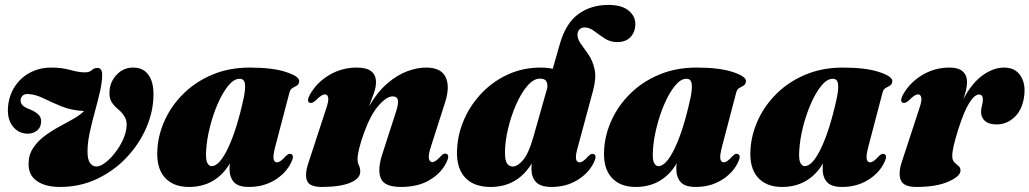

<svg xmlns="http://www.w3.org/2000/svg" viewBox="-20 -747 4182 780"><path d="M603.5 -363.5Q603.5 -296 575 -229.5Q546.5 -163 495.2 -108.2Q444 -53.5 374.8 -20.5Q305.5 12.5 224 12.5Q165 12.5 130.5 -11.2Q96 -35 96 -79.5Q96 -117 113.8 -144.5Q131.5 -172 159.2 -193Q187 -214 218.2 -231Q249.5 -248 277.2 -263.5Q305 -279 321.5 -296Q270 -298.5 230.2 -314.8Q190.5 -331 158 -347Q125.5 -363 96 -365Q80 -366 72.8 -359.2Q65.5 -352.5 64 -343Q60 -318 97 -304.5Q122.5 -294.5 135.5 -282.2Q148.5 -270 147 -250.5Q145.5 -228 129.8 -216Q114 -204 93 -204Q54.5 -204 31 -235Q7.5 -266 13 -317.5Q18 -362.5 41.5 -397.5Q65 -432.5 103.2 -452.5Q141.5 -472.5 189 -472.5Q230.5 -472.5 265.5 -462.8Q300.5 -453 324.5 -453Q344 -453 352.8 -462Q361.5 -471 376 -471Q395 -471 395 -443.5Q395 -413 386 -374Q377 -335 365.2 -292.5Q353.5 -250 344.5 -208.5Q335.5 -167 335.5 -131.5Q335.5 -99.5 345.5 -85.2Q355.5 -71 372 -70.5Q387 -70.5 407.2 -85.8Q427.5 -101 447 -125.8Q466.5 -150.5 479.8 -179.8Q493 -209 494.5 -236.5Q495.5 -257 486.5 -272.5Q477.5 -288 462.5 -301Q441 -318.5 432 -335.2Q423 -352 425 -376.5Q426.5 -414 453.8 -443.2Q481 -472.5 521 -472.5Q561 -472.5 582.2 -444.2Q603.5 -416 603.5 -363.5Z M1098.5 -152.5Q1088.5 -114.5 1091.5 -101Q1094.5 -87.5 1105 -87.5Q1119 -87.5 1140 -112Q1148.5 -120 1153.2 -121.5Q1158 -123 1163 -121Q1177 -115 1162.5 -86Q1141.5 -43 1095.8 -15.2Q1050 12.5 991.5 12.5Q948 12.5 930.2 -7.2Q912.5 -27 912.5 -61Q912.5 -70.5 914 -83.5Q887 -37 844.8 -12.2Q802.5 12.5 747.5 12.5Q683 12.5 648.5 -27Q614 -66.5 619.5 -142Q623.5 -203.5 651.2 -262.5Q679 -321.5 728 -369Q777 -416.5 844.5 -444.5Q912 -472.5 995 -472.5Q1088 -472.5 1142.8 -454.2Q1197.5 -436 1195.5 -416.5Q1194 -404 1185.8 -399.2Q1177.5 -394.5 1168.5 -389.5Q1159.5 -384.5 1156 -371.5ZM817.5 -135.5Q815 -99 822 -85.5Q829 -72 839.5 -72Q871.5 -72 906.8 -146.2Q942 -220.5 969.5 -346.5Q978 -386 975 -406.5Q972 -427 953.5 -427Q930.5 -427 907.5 -399Q884.5 -371 865 -326.5Q845.5 -282 832.8 -231.2Q820 -180.5 817.5 -135.5Z M1238 -329.5Q1224.5 -335.5 1238.5 -361.5Q1265.5 -411 1316.8 -441.8Q1368 -472.5 1430 -472.5Q1507.5 -472.5 1507.5 -412.5Q1507.5 -392 1498.2 -366.2Q1489 -340.5 1479 -314.5Q1513.5 -374 1554 -408.5Q1594.5 -443 1635 -457.8Q1675.5 -472.5 1710.5 -472.5Q1772 -472.5 1790.5 -433.5Q1809 -394.5 1787.5 -329L1731 -152.5Q1719 -115.5 1722.5 -102Q1726 -88.5 1736 -88.5Q1750 -88.5 1771 -113Q1779.5 -121 1784.2 -122.5Q1789 -124 1794 -122Q1808 -116 1793.5 -87Q1772.5 -43.5 1725.2 -15.5Q1678 12.5 1609 12.5Q1541 12.5 1526.8 -23Q1512.5 -58.5 1533.5 -122L1587 -287.5Q1599.5 -324.5 1596.5 -340Q1593.5 -355.5 1575 -355.5Q1551 -355.5 1518.5 -318.8Q1486 -282 1460 -210.5Q1447 -175.5 1439.8 -146.5Q1432.5 -117.5 1432.5 -101Q1432.5 -86.5 1438 -75.5Q1443.5 -64.5 1443.5 -50Q1443.5 -21.5 1402.5 -4.5Q1361.5 12.5 1286.5 12.5Q1237.5 12.5 1227.2 -13Q1217 -38.5 1233.5 -87L1305 -305.5Q1316 -337.5 1313.2 -350.5Q1310.5 -363.5 1300.5 -363.5Q1293 -363.5 1284.5 -358Q1276 -352.5 1261 -337.5Q1247.5 -326 1238 -329.5Z M2392 -86Q2371 -43 2325.2 -15.2Q2279.5 12.5 2221.5 12.5Q2176 12.5 2157.5 -7.5Q2139 -27.5 2139 -61Q2139 -71 2140 -82.5Q2081 12.5 1973.5 12.5Q1900.5 12.5 1865.5 -30.2Q1830.5 -73 1837.5 -150.5Q1842 -211 1868.5 -268.5Q1895 -326 1940 -372Q1985 -418 2045.2 -445.2Q2105.5 -472.5 2177 -472.5Q2204 -472.5 2225.5 -467.5L2254 -567Q2278 -652 2329.2 -689.5Q2380.5 -727 2451 -727Q2506 -727 2533.5 -704.2Q2561 -681.5 2561 -650Q2561 -617.5 2541.8 -596.8Q2522.5 -576 2487.5 -576Q2459 -576 2436.5 -590.8Q2414 -605.5 2394.5 -620.5Q2375 -635.5 2355.5 -635.5Q2341.5 -635.5 2333.8 -627.2Q2326 -619 2326 -606Q2326 -587.5 2340.2 -568.2Q2354.5 -549 2371.2 -524.5Q2388 -500 2395.5 -465.5Q2403 -431 2390 -381.5L2326 -144.5Q2317.5 -114 2320.2 -100.8Q2323 -87.5 2334.5 -87.5Q2348.5 -87.5 2369.5 -112Q2378 -120 2382.8 -121.5Q2387.5 -123 2392.5 -121Q2406.5 -115 2392 -86ZM2031.5 -127Q2031.5 -94.5 2040.2 -82.5Q2049 -70.5 2063 -70.5Q2082.5 -70.5 2105 -96.8Q2127.5 -123 2146.5 -189.5L2203.5 -390.5Q2205 -408 2198.8 -417.8Q2192.5 -427.5 2173.5 -427.5Q2147.5 -427.5 2122.2 -398Q2097 -368.5 2076.5 -321.8Q2056 -275 2043.8 -223.2Q2031.5 -171.5 2031.5 -127Z M2913.5 -152.5Q2903.5 -114.5 2906.5 -101Q2909.5 -87.5 2920 -87.5Q2934 -87.5 2955 -112Q2963.5 -120 2968.2 -121.5Q2973 -123 2978 -121Q2992 -115 2977.5 -86Q2956.5 -43 2910.8 -15.2Q2865 12.5 2806.5 12.5Q2763 12.5 2745.2 -7.2Q2727.5 -27 2727.5 -61Q2727.5 -70.5 2729 -83.5Q2702 -37 2659.8 -12.2Q2617.5 12.5 2562.5 12.5Q2498 12.5 2463.5 -27Q2429 -66.5 2434.5 -142Q2438.5 -203.5 2466.2 -262.5Q2494 -321.5 2543 -369Q2592 -416.5 2659.5 -444.5Q2727 -472.5 2810 -472.5Q2903 -472.5 2957.8 -454.2Q3012.5 -436 3010.5 -416.5Q3009 -404 3000.8 -399.2Q2992.5 -394.5 2983.5 -389.5Q2974.5 -384.5 2971 -371.5ZM2632.5 -135.5Q2630 -99 2637 -85.5Q2644 -72 2654.5 -72Q2686.5 -72 2721.8 -146.2Q2757 -220.5 2784.5 -346.5Q2793 -386 2790 -406.5Q2787 -427 2768.5 -427Q2745.5 -427 2722.5 -399Q2699.5 -371 2680 -326.5Q2660.5 -282 2647.8 -231.2Q2635 -180.5 2632.5 -135.5Z M3508 -152.5Q3498 -114.5 3501 -101Q3504 -87.5 3514.5 -87.5Q3528.5 -87.5 3549.5 -112Q3558 -120 3562.8 -121.5Q3567.5 -123 3572.5 -121Q3586.5 -115 3572 -86Q3551 -43 3505.2 -15.2Q3459.5 12.5 3401 12.5Q3357.5 12.5 3339.8 -7.2Q3322 -27 3322 -61Q3322 -70.5 3323.5 -83.5Q3296.5 -37 3254.2 -12.2Q3212 12.5 3157 12.5Q3092.5 12.5 3058 -27Q3023.5 -66.5 3029 -142Q3033 -203.5 3060.8 -262.5Q3088.5 -321.5 3137.5 -369Q3186.5 -416.5 3254 -444.5Q3321.5 -472.5 3404.5 -472.5Q3497.5 -472.5 3552.2 -454.2Q3607 -436 3605 -416.5Q3603.5 -404 3595.2 -399.2Q3587 -394.5 3578 -389.5Q3569 -384.5 3565.5 -371.5ZM3227 -135.5Q3224.5 -99 3231.5 -85.5Q3238.5 -72 3249 -72Q3281 -72 3316.2 -146.2Q3351.5 -220.5 3379 -346.5Q3387.5 -386 3384.5 -406.5Q3381.5 -427 3363 -427Q3340 -427 3317 -399Q3294 -371 3274.5 -326.5Q3255 -282 3242.2 -231.2Q3229.5 -180.5 3227 -135.5Z M3647.5 -329.5Q3634.5 -335.5 3648 -361.5Q3675 -411 3726 -441.8Q3777 -472.5 3837 -472.5Q3874 -472.5 3891.2 -456.8Q3908.5 -441 3908.5 -413.5Q3908.5 -397.5 3904.2 -380Q3900 -362.5 3893.5 -344.5Q3930 -412 3973.5 -442.2Q4017 -472.5 4058.5 -472.5Q4102.5 -472.5 4124.2 -441.8Q4146 -411 4141.5 -364.5Q4136 -305.5 4103.8 -273.5Q4071.5 -241.5 4028.5 -241.5Q3997 -241.5 3981.2 -255.8Q3965.5 -270 3965.5 -292Q3965.5 -305.5 3969.2 -318.2Q3973 -331 3973 -342.5Q3973 -363 3956.5 -363Q3939.5 -363 3918 -329.5Q3896.5 -296 3872 -218.5Q3860.5 -181 3854.5 -155.8Q3848.5 -130.5 3848.5 -113.5Q3848.5 -96.5 3856.8 -88Q3865 -79.5 3873.5 -73Q3882 -66.5 3882 -54Q3882 -31 3833 -9.2Q3784 12.5 3702 12.5Q3650.5 12.5 3639.2 -15.8Q3628 -44 3644.5 -92L3714.5 -305.5Q3725.5 -337.5 3722.8 -350.5Q3720 -363.5 3710 -363.5Q3702.5 -363.5 3694 -358Q3685.5 -352.5 3670.5 -337.5Q3657 -326 3647.5 -329.5Z"/></svg>

Font: Fraunces 72pt S000 Black
Style: Italic
Weight: 900
Italic angle: -16°
Version: Version 1.000; ttfautohint (v1.8.3)